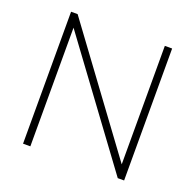

<svg xmlns="http://www.w3.org/2000/svg" viewBox="-124 -835 980 964"><g transform="rotate(20 366.0 -352.5)"><path d="M96 0V-705H131L597 -72V-705H636V0H602L135 -634V0Z"/></g></svg>

Font: Nunito Sans ExtraLight
Style: Regular
Weight: 200
Designer: Vernon Adams
Foundry: Vernon Adams
Version: Version 3.006; ttfautohint (v1.8.3)